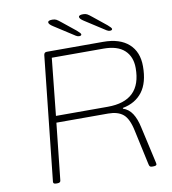

<svg xmlns="http://www.w3.org/2000/svg" viewBox="-93 -944 918 1026"><g transform="rotate(-10 366.0 -431.0)"><path d="M128 2Q112 2 113 -10L185 -685Q187 -700 201 -700H507Q597 -700 645.5 -656.5Q694 -613 694 -535Q694 -446 656.5 -396.5Q619 -347 550 -334L549 -330Q580 -320 599 -291Q618 -262 628 -215L670 -28Q672 -21 673 -14.5Q674 -8 674 -7Q674 2 656 2H649Q642 2 638 -1Q634 -4 632 -14L591 -203Q577 -270 548 -294Q519 -318 467 -318H186L153 -10Q152 2 136 2ZM190 -354H471Q654 -354 654 -532Q654 -594 616 -629Q578 -664 503 -664H222ZM386 -752Q378 -752 369 -757.5Q360 -763 345 -773L258 -829Q236 -843 236 -853Q236 -864 260 -864Q273 -864 281.5 -859.5Q290 -855 307 -841L379 -783Q399 -766 399 -760Q399 -752 386 -752ZM553 -752Q545 -752 536 -757.5Q527 -763 512 -773L425 -829Q403 -843 403 -853Q403 -864 427 -864Q440 -864 448.5 -859.5Q457 -855 474 -841L546 -783Q566 -766 566 -760Q566 -752 553 -752Z"/></g></svg>

Font: Asap Expanded Expanded Thin
Style: Italic
Weight: 100
Width: 7
Italic angle: -6°
Designer: Pablo Cosgaya
Foundry: Omnibus-Type
Version: Version 3.001; ttfautohint (v1.8.4.7-5d5b)